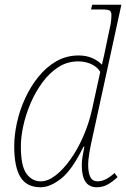

<svg xmlns="http://www.w3.org/2000/svg" viewBox="-20 -780 532 810"><path d="M151 10Q93 10 66.5 -32.5Q40 -75 40 -163Q40 -210 51.5 -262.5Q63 -315 86 -365Q109 -415 142 -456Q175 -497 217.5 -521.5Q260 -546 312 -546Q343 -546 368 -535.5Q393 -525 410 -507Q415 -529 420 -550.5Q425 -572 429 -594L442 -656Q447 -676 448.5 -690.5Q450 -705 450 -717Q450 -729 444 -734.5Q438 -740 410 -740H364L369 -760H492L370 -200Q363 -170 357.5 -138.5Q352 -107 352 -83Q352 -52 361 -33.5Q370 -15 392 -15Q425 -15 463 -50L476 -33Q456 -14 435 -2Q414 10 388 10Q325 10 325 -83Q325 -101 328.5 -121.5Q332 -142 336 -161H332Q285 -64 238.5 -27Q192 10 151 10ZM152 -15Q182 -15 214.5 -40Q247 -65 277.5 -108Q308 -151 331.5 -205Q355 -259 368 -317L403 -477Q389 -499 364 -510Q339 -521 310 -521Q264 -521 226.5 -497Q189 -473 159.5 -433Q130 -393 109.5 -345.5Q89 -298 78.5 -250Q68 -202 68 -162Q68 -80 91.5 -47.5Q115 -15 152 -15Z"/></svg>

Font: Noto Serif Thin
Style: Italic
Weight: 100
Italic angle: -12°
Designer: Monotype Design Team
Foundry: Monotype Imaging Inc.
Version: Version 2.014; ttfautohint (v1.8.4.7-5d5b)